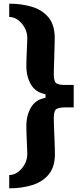

<svg xmlns="http://www.w3.org/2000/svg" viewBox="-20 -820 450 1042"><path d="M30 202V130Q54.5 130 77 113.8Q99.5 97.5 113.8 71.5Q128 45.5 128 16Q128 7.5 127.5 -6Q127 -19.5 126.2 -36.2Q125.5 -53 124.8 -70.5Q124 -88 123.5 -104.8Q123 -121.5 123 -135Q123 -195 148.5 -237.5Q174 -280 227 -289V-309Q174 -318 148.5 -360.5Q123 -403 123 -463Q123 -476.5 123.5 -493.2Q124 -510 124.8 -527.5Q125.5 -545 126.2 -561.8Q127 -578.5 127.5 -592Q128 -605.5 128 -614Q128 -643.5 113.8 -669.5Q99.5 -695.5 77 -711.8Q54.5 -728 30 -728V-800Q97.5 -800 153.8 -783Q210 -766 243.5 -725.2Q277 -684.5 277 -614Q277 -603 276.5 -582.5Q276 -562 275.2 -537.2Q274.5 -512.5 273.8 -488.2Q273 -464 272.5 -444.8Q272 -425.5 272 -416Q272 -375.5 287.2 -367.2Q302.5 -359 331 -359H380V-237H331Q302.5 -237 287.2 -228.8Q272 -220.5 272 -180Q272 -170.5 272.5 -151.5Q273 -132.5 274 -108.5Q275 -84.5 276 -60Q277 -35.5 277.5 -15.2Q278 5 278 16Q278 86.5 244.2 127Q210.5 167.5 154 184.8Q97.5 202 30 202Z"/></svg>

Font: Big Shoulders Text Thin Black
Style: Regular
Weight: 900
Version: Version 2.002